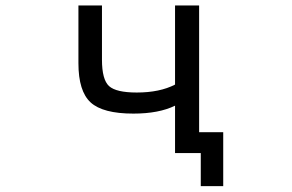

<svg xmlns="http://www.w3.org/2000/svg" viewBox="-20 -544 1040 685"><path d="M604.5 -524.4H690.4V-72.3H776.4V120.1H696.3V2H683.6H654.3H604.5V-167Q546.9 -138.7 456.1 -138.7Q346.7 -138.7 303.2 -178.7Q259.8 -218.8 259.8 -318.4V-524.4H343.8V-331.1Q343.8 -259.8 369.1 -236.8Q394.5 -213.9 467.8 -213.9Q549.8 -213.9 604.5 -242.2Z"/></svg>

Font: Gen Shin Gothic Monospace Regular
Style: Regular
Weight: 400
Designer: [Source Han Sans]
Ryoko NISHIZUKA  (kana & ideographs); Paul D. Hunt (Latin, Greek & Cyrillic); Wenlong ZHANG  (bopomofo
Version: Version 1.002.20150607